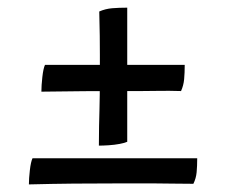

<svg xmlns="http://www.w3.org/2000/svg" viewBox="-20 -521 590 501"><path d="M55.4 -39.8Q55.4 -55 57.9 -76.8Q60.4 -98.6 64.8 -108H494.6Q494.6 -87.6 493.1 -71.6Q491.6 -55.6 484.6 -41.4Q452.8 -41.4 429.1 -41.9Q405.4 -42.4 384 -42.4Q362.6 -42.4 339 -42.4Q315.4 -42.4 284.4 -42.4Q222.6 -42.4 171.2 -41.9Q119.8 -41.4 55.4 -39.8ZM88 -281.8Q88 -297.6 90.5 -320Q93 -342.4 97.4 -351.8H462Q462 -330.8 460.5 -314.4Q459 -298 452.4 -283.4Q419.2 -284.4 396.6 -283.9Q374 -283.4 348 -283.4Q322 -283.4 279.4 -283.4Q247.8 -283.4 201.1 -283.1Q154.4 -282.8 88 -281.8ZM238 -141Q238 -171 238.5 -192Q239 -213 239.5 -232.5Q240 -252 240.3 -274.6Q240.6 -297.2 240.6 -331Q240.6 -355.6 240.6 -378.1Q240.6 -400.6 240.3 -427.4Q240 -454.2 239 -491Q254.8 -498 272.6 -499.5Q290.4 -501 312 -501V-151Q305.6 -148 292.4 -145.5Q279.2 -143 264.1 -142Q249 -141 238 -141Z"/></svg>

Font: Vollkorn
Style: Regular
Weight: 400
Designer: Friedrich Althausen
Foundry: Friedrich Althausen
Version: Version 4.104